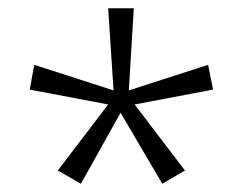

<svg xmlns="http://www.w3.org/2000/svg" viewBox="-20 -779 591 465"><path d="M304 -759 292 -560 484 -622 496 -562 306 -526 428 -366 373 -334 272 -506 176 -334 120 -366 242 -526 52 -562 63 -622 255 -560 242 -759Z"/></svg>

Font: BC Sans Light
Style: Regular
Weight: 300
Designer: Monotype Design Team
Foundry: Monotype Imaging Inc.
Version: Version 2.000;GOOG;noto-source:20170915:90ef993387c0